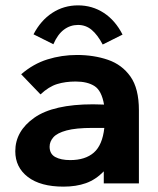

<svg xmlns="http://www.w3.org/2000/svg" viewBox="-20 -684 590 716"><path d="M217 12Q131 12 84 -24Q37 -60 37 -120Q37 -195 108 -245Q179 -295 327 -295Q342 -295 368 -294Q359 -346 332.5 -363Q306 -380 262 -380Q224 -380 193 -370.5Q162 -361 131 -332L59 -407Q104 -446 157 -462.5Q210 -479 267 -479Q330 -479 382.5 -461Q435 -443 466.5 -398.5Q498 -354 498 -273V0H367V-45Q337 -14 300.5 -1Q264 12 217 12ZM165 -137Q165 -110 186 -98.5Q207 -87 242 -87Q298 -87 330 -115Q362 -143 369 -207Q357 -207 345 -207Q333 -207 325 -207Q263 -207 228 -197.5Q193 -188 179 -172Q165 -156 165 -137ZM179 -519 105 -556Q132 -608 175 -636Q218 -664 271 -664Q324 -664 367 -636Q410 -608 437 -555L363 -518Q344 -554 322 -572.5Q300 -591 271 -591Q242 -591 218.5 -573.5Q195 -556 179 -519Z"/></svg>

Font: Inconsolata SemiExpanded ExtraBold
Style: Regular
Weight: 800
Width: 6
Monospace: yes
Designer: Raph Levien, Cyreal, Brenton Simpson
Foundry: Raph Levien, Cyreal, Google
Version: Version 3.001; ttfautohint (v1.8.2.53-6de2)